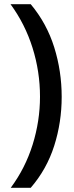

<svg xmlns="http://www.w3.org/2000/svg" viewBox="-20 -734 353 912"><path d="M273 -274Q273 -153 237.5 -41.5Q202 70 126 158H31Q100 65 135 -47Q170 -159 170 -275Q170 -394 134.5 -507Q99 -620 30 -714H126Q202 -623 237.5 -509.5Q273 -396 273 -274Z"/></svg>

Font: Noto Sans Nag Mundari Medium
Style: Regular
Weight: 500
Version: Version 1.000